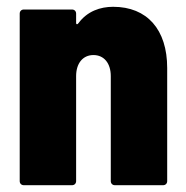

<svg xmlns="http://www.w3.org/2000/svg" viewBox="-20 -545 547 565"><path d="M313 -525C275 -525 237 -512 211 -477C208 -472 204 -473 204 -477V-505C204 -512 199 -517 192 -517H50C43 -517 38 -512 38 -505V-12C38 -5 43 0 50 0H192C199 0 204 -5 204 -12V-321C204 -359 224 -383 255 -383C286 -383 306 -359 306 -321V-12C306 -5 311 0 318 0H460C467 0 472 -5 472 -12V-345C472 -458 413 -525 313 -525Z"/></svg>

Font: Barlow Semi Condensed ExtraBold
Style: Regular
Weight: 800
Width: 4
Designer: Jeremy Tribby
Foundry: Tribby Type
Version: Version 1.422;hotconv 1.0.109;makeotfexe 2.5.65596